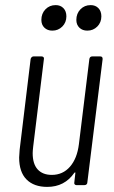

<svg xmlns="http://www.w3.org/2000/svg" viewBox="-20 -725 446 752"><path d="M341 -504H373Q382 -504 382 -494L322 -10Q322 -6 319 -3Q316 0 311 0H279Q275 0 272.5 -3Q270 -6 271 -10L275 -46Q276 -49 274.5 -49.5Q273 -50 271 -48Q233 7 165 7Q113 7 84 -22Q55 -51 55 -108Q55 -117 57 -139L100 -494Q101 -498 104 -501Q107 -504 111 -504H143Q148 -504 150.5 -501Q153 -498 152 -494L110 -151Q108 -133 108 -125Q108 -83 127.5 -61.5Q147 -40 183 -40Q226 -40 254 -72Q282 -104 289 -160L330 -494Q332 -504 341 -504ZM279 -647Q279 -672 295 -688.5Q311 -705 335 -705Q354 -705 365.5 -693Q377 -681 377 -661Q377 -637 361 -621Q345 -605 322 -605Q303 -605 291 -616.5Q279 -628 279 -647ZM142 -647Q142 -672 158 -688.5Q174 -705 198 -705Q217 -705 228.5 -693Q240 -681 240 -661Q240 -637 224 -621Q208 -605 185 -605Q166 -605 154 -616.5Q142 -628 142 -647Z"/></svg>

Font: Barlow Condensed Light
Style: Italic
Weight: 300
Width: 3
Italic angle: -7°
Designer: Jeremy Tribby
Foundry: Tribby Type
Version: Version 1.408